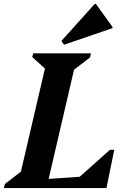

<svg xmlns="http://www.w3.org/2000/svg" viewBox="-47 -963 651 983"><path d="M-27 0 -22 -21 60 -84 183 -612 118 -671 123 -690H419L414 -669L332 -606L202 -47L361 -58L516 -196H538L498 0ZM281 -734 267 -753 438 -943H444L529 -825V-819Z"/></svg>

Font: Platypi SemiBold
Style: Italic
Weight: 600
Italic angle: -13°
Designer: David Sargent
Foundry: Bolt Cutter Type
Version: Version 1.200; ttfautohint (v1.8.4.7-5d5b)